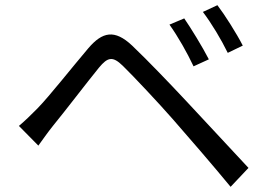

<svg xmlns="http://www.w3.org/2000/svg" viewBox="-20 -749 1040 741"><path d="M691 -678 634 -654C667 -608 702 -546 727 -493L786 -520C762 -567 716 -642 691 -678ZM819 -729 763 -703C797 -658 833 -598 859 -545L917 -573C893 -620 846 -694 819 -729ZM53 -263 128 -187C143 -208 165 -239 185 -264C231 -320 314 -429 362 -488C396 -529 415 -533 454 -495C496 -454 589 -355 647 -289C711 -216 799 -114 870 -28L939 -101C862 -183 762 -292 695 -363C636 -426 551 -515 490 -573C422 -637 375 -626 321 -563C258 -489 171 -378 124 -330C97 -303 79 -285 53 -263Z"/></svg>

Font: Source Han Sans JP
Style: Regular
Weight: 400
Designer: Ryoko NISHIZUKA 西塚涼子 (kana, bopomofo & ideographs); Paul D. Hunt (Latin, Greek & Cyrillic); Sandoll Communications 산돌커뮤니
Foundry: Adobe
Version: Version 2.004;hotconv 1.0.118;makeotfexe 2.5.65603